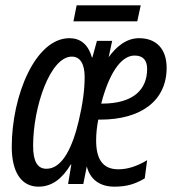

<svg xmlns="http://www.w3.org/2000/svg" viewBox="-20 -689 656 719"><path d="M255 -609H494L507 -669H267ZM124 10C175 10 213 -20 245 -73H247L235 0H292L305 -66C317 -18 353 10 408 10C453 10 485 1 522 -21L531 -89C492 -66 458 -55 423 -55C362 -55 340 -97 340 -163C340 -189 343 -216 348 -241H355C510 -241 604 -313 604 -435C604 -506 565 -546 501 -546C451 -546 414 -512 387 -475L400 -536H343L326 -474H324C310 -524 280 -546 240 -546C112 -546 24 -330 24 -139C24 -43 61 10 124 10ZM362 -301H359C386 -406 430 -481 484 -481C517 -481 531 -462 531 -431C531 -354 480 -301 362 -301ZM154 -57C120 -57 104 -85 104 -143C104 -289 168 -477 249 -477C280 -477 297 -450 297 -401C297 -353 290 -301 275 -237C252 -139 214 -57 154 -57Z"/></svg>

Font: Noto Sans ExtraCondensed
Style: Italic
Weight: 400
Width: 2
Italic angle: -12°
Designer: Monotype Design Team
Foundry: Monotype Imaging Inc.
Version: Version 2.013